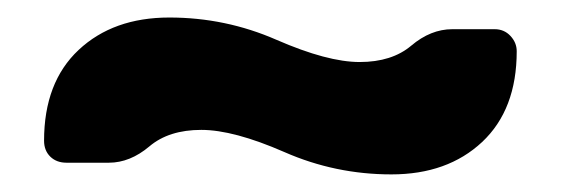

<svg xmlns="http://www.w3.org/2000/svg" viewBox="-20 -430 634 217"><path d="M29.8 -271Q29.8 -336.9 68.8 -373.5Q107.9 -410.2 171.4 -410.2Q234.9 -410.2 292.5 -385Q350.1 -359.9 386.5 -359.9Q422.9 -359.9 444.8 -378.4Q466.8 -397 491.2 -397H539.1Q549.8 -397 556.9 -389.4Q564 -381.8 564 -372.1Q564 -306.2 524.9 -269.5Q485.8 -232.9 422.4 -232.9Q358.9 -232.9 301.5 -258.1Q244.1 -283.2 207.5 -283.2Q170.9 -283.2 148.9 -264.6Q127 -246.1 103 -246.1H55.2Q43.9 -246.1 36.9 -252.9Q29.8 -259.8 29.8 -271Z"/></svg>

Font: Days One
Style: Regular
Weight: 400
Designer: Alexander Kalachev, Alexey Maslov, Jovanny Lemonad
Foundry: Alexander Kalachev, Alexey Maslov, Jovanny Lemonad
Version: Version 1.002